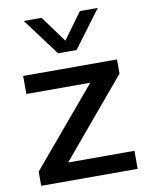

<svg xmlns="http://www.w3.org/2000/svg" viewBox="-89 -873 728 938"><g transform="rotate(-10 275.0 -404.0)"><path d="M188 -89.5H517V0H38.5V-70.5L362 -454.5H45V-544H510.5V-473.5ZM373 -808H461.5L324 -623.5H232L94.5 -808H183L278 -678Z"/></g></svg>

Font: Encode Sans Expanded Medium
Style: Regular
Weight: 500
Width: 7
Designer: Multiple Designers
Foundry: Impallari Type
Version: Version 2.000